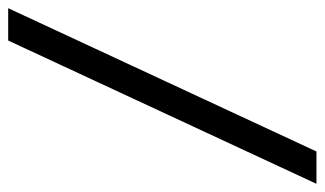

<svg xmlns="http://www.w3.org/2000/svg" viewBox="-225 -611 793 469"><g transform="rotate(-90 171.5 -376.5)"><path d="M-43 0 307 -753H386L36 0Z"/></g></svg>

Font: Libre Bodoni
Style: Bold Italic
Weight: 700
Italic angle: -13°
Version: Version 2.005;gftools[0.9.23]